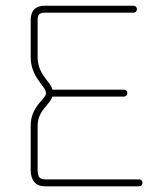

<svg xmlns="http://www.w3.org/2000/svg" viewBox="-20 -655 578 675"><path d="M481 -12.2Q481 -7.3 477.5 -3.7Q474.1 0 468.8 0H139.2Q113.3 0 100.6 -15.1Q87.9 -30.3 87.9 -58.1V-210.9Q87.9 -236.3 95.2 -254.6Q102.5 -272.9 115.2 -289.1L126 -301.8Q134.8 -312 138.2 -317.1Q141.6 -322.3 141.6 -327.6Q141.6 -334.5 137.9 -340.6Q134.3 -346.7 125.5 -358.4L115.2 -372.6Q103 -389.6 95.5 -409.9Q87.9 -430.2 87.9 -457V-584Q87.9 -634.8 137.7 -634.8H449.2Q454.6 -634.8 458 -631.3Q461.4 -627.9 461.4 -622.6Q461.4 -617.7 458 -614Q454.6 -610.4 449.2 -610.4H137.7Q123.5 -610.4 117.9 -604.7Q112.3 -599.1 112.3 -584V-457Q112.3 -434.6 118.2 -418Q124 -401.4 134.8 -386.2Q143.1 -375 144 -374Q153.3 -362.3 157.7 -355.2Q162.1 -348.1 164.6 -339.8H415.5Q420.9 -339.8 424.3 -336.4Q427.7 -333 427.7 -327.6Q427.7 -322.8 424.3 -319.1Q420.9 -315.4 415.5 -315.4H164.1Q161.6 -307.6 157 -301Q152.3 -294.4 143.6 -283.7L134.8 -273.4Q124.5 -260.3 118.4 -245.8Q112.3 -231.4 112.3 -210.9V-58.1Q112.3 -39.6 118.2 -32Q124 -24.4 139.2 -24.4H468.8Q474.1 -24.4 477.5 -21Q481 -17.6 481 -12.2Z"/></svg>

Font: Velvelyne Light
Style: Regular
Weight: 200
Designer: Manon Van der Borght et Mariel Nils
Foundry: Velvetyne
Version: Version 1.070